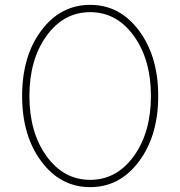

<svg xmlns="http://www.w3.org/2000/svg" viewBox="-20 -745 742 790"><path d="M71 -350Q71 -514 150 -619.5Q229 -725 351 -725Q473 -725 552 -619Q631 -513 631 -350Q631 -187 552 -81Q473 25 351 25Q229 25 150 -81Q71 -187 71 -350ZM101 -350Q101 -200 171.5 -102.5Q242 -5 351 -5Q460 -5 530.5 -102.5Q601 -200 601 -350Q601 -500 530.5 -597.5Q460 -695 351 -695Q242 -695 171.5 -597.5Q101 -500 101 -350Z"/></svg>

Font: Metropolitano Thin
Style: Regular
Weight: 250
Designer: Fonts by Alex Slobzheninov & Chris M. Simpson / Changes by Cristiano Sobral
Foundry: Fonts by Alex Slobzheninov & Chris M. Simpson / Changes by Cristiano Sobral
Version: Version 1.00;August 30, 2020;FontCreator 13.0.0.2681 64-bit